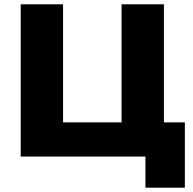

<svg xmlns="http://www.w3.org/2000/svg" viewBox="-20 -720 889 883"><path d="M75.2 0V-700.2H270V-157.2H539.1V-700.2H733.9V-157.2H830.1V143.1H648.9V0Z"/></svg>

Font: Montserrat ExtraBold
Style: Regular
Weight: 800
Designer: Julieta Ulanovsky
Foundry: Julieta Ulanovsky
Version: Version 9.000